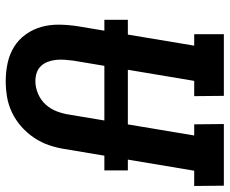

<svg xmlns="http://www.w3.org/2000/svg" viewBox="-84 -690 783 654"><g transform="rotate(90 307.0 -363.5)"><path d="M257 8Q225 8 195 1.5Q165 -5 140 -20.5Q115 -36 97.5 -60.5Q80 -85 72 -114Q64 -143 64.5 -175Q65 -207 70 -238L136 -634H97V-735H307L308 -634H256L187 -222Q185 -207 184 -192Q183 -177 184.5 -163Q186 -149 191 -135.5Q196 -122 205.5 -112Q215 -102 228.5 -97.5Q242 -93 257 -93Q278 -93 299.5 -102Q321 -111 336.5 -128Q352 -145 360 -166.5Q368 -188 371 -209L442 -634H404L403 -735H613L614 -634H562L488 -192Q484 -166 475 -139.5Q466 -113 450 -89Q434 -65 412 -45.5Q390 -26 364 -13.5Q338 -1 310.5 3.5Q283 8 257 8ZM561 -328H48V-408H561Z"/></g></svg>

Font: Iosevka HT Extended
Style: Bold Italic
Weight: 700
Width: 7
Italic angle: -9°
Monospace: yes
Designer: Belleve Invis
Foundry: Belleve Invis
Version: Version 32.3.0; ttfautohint (v1.8.4)